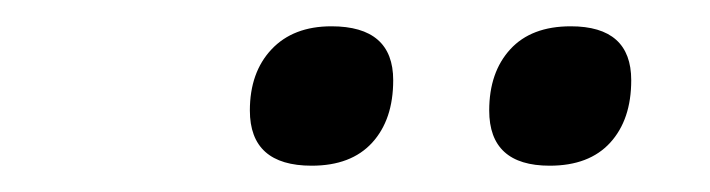

<svg xmlns="http://www.w3.org/2000/svg" viewBox="-20 -726 540 146"><path d="M398 -600Q352 -600 352 -642Q352 -671 368 -688.5Q384 -706 414 -706Q460 -706 460 -665Q460 -635 444 -617.5Q428 -600 398 -600ZM217 -600Q170 -600 170 -642Q170 -671 186.5 -688.5Q203 -706 232 -706Q279 -706 279 -665Q279 -635 263 -617.5Q247 -600 217 -600Z"/></svg>

Font: Nunito SemiBold
Style: Italic
Weight: 600
Italic angle: -9°
Designer: Vernon Adams
Foundry: Vernon Adams
Version: Version 3.601; ttfautohint (v1.8.2.53-6de2)